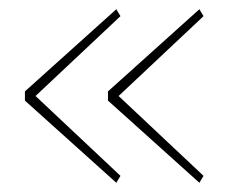

<svg xmlns="http://www.w3.org/2000/svg" viewBox="-20 -502 512 416"><path d="M421 -121 237 -294 421 -467 412 -482 214 -304V-284L412 -106ZM241 -121 57 -294 241 -467 232 -482 34 -304V-284L232 -106Z"/></svg>

Font: IBM Plex Arabic Thin
Style: Regular
Weight: 100
Designer: Mike Abbink, Paul van der Laan, Pieter van Rosmalen, Wael Morcos, Khajak Apelian
Foundry: Bold Monday
Version: Version 1.0